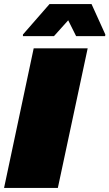

<svg xmlns="http://www.w3.org/2000/svg" viewBox="-21 -926 539 946"><path d="M-1 0 145 -688H411L264 0ZM92 -748V-756L223 -906H430L498 -756L497 -748H354L315 -826L245 -748Z"/></svg>

Font: Saira Expanded Black
Style: Italic
Weight: 900
Width: 7
Italic angle: -12°
Designer: Hector Gatti with collaboration of the Omnibus-Type team
Foundry: Omnibus-Type
Version: Version 1.101